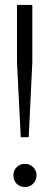

<svg xmlns="http://www.w3.org/2000/svg" viewBox="-20 -749 200 777"><path d="M64 -193.8 48.8 -497.1V-729H110.8V-497.1L96.2 -193.8ZM34.2 -40Q34.2 -59.1 47.4 -72.5Q60.5 -85.9 81.1 -85.9Q100.6 -85.9 114.3 -72.3Q127.9 -58.6 127.9 -40Q127.9 -19.5 114.3 -5.9Q100.6 7.8 81.1 7.8Q60.1 7.8 47.1 -5.6Q34.2 -19 34.2 -40Z"/></svg>

Font: Lumene Sans Expanded Light
Style: Regular
Weight: 300
Width: 7
Designer: Deni Anggara
Version: Version 1.003;Glyphs 3.1.2 (3151)